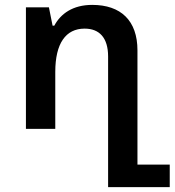

<svg xmlns="http://www.w3.org/2000/svg" viewBox="-20 -527 714 785"><path d="M422 238H674V146H542V-321C542 -443 474 -507 357 -507C278 -507 228 -471 202 -422H195L180 -497H86V0H206V-233C206 -350 249 -410 326 -410C386 -410 422 -373 422 -296Z"/></svg>

Font: Noto Sans Armenian Semi
Style: Regular
Weight: 600
Designer: Monotype Design Team
Foundry: Monotype Imaging Inc.
Version: Version 1.901